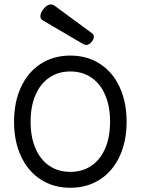

<svg xmlns="http://www.w3.org/2000/svg" viewBox="-20 -843 640 873"><path d="M398.9 -691.4Q406.7 -685.5 406.7 -676.3Q406.7 -664.1 395 -650.9Q384.3 -638.7 372.6 -638.7Q365.7 -638.7 356.9 -643.6L174.3 -750.5Q163.6 -756.8 163.6 -769.5Q163.6 -783.7 178.2 -802.7Q194.3 -822.8 210.9 -822.8Q220.2 -822.8 229 -816.4ZM555.7 -289.6Q555.7 -200.2 523.9 -132.1Q492.2 -64 434.1 -26.6Q376 10.7 299.8 10.7Q223.6 10.7 165.5 -26.6Q107.4 -64 75.7 -132.1Q43.9 -200.2 43.9 -289.6Q43.9 -378.9 75.7 -447.3Q107.4 -515.6 165.5 -553Q223.6 -590.3 299.8 -590.3Q376 -590.3 434.1 -553Q492.2 -515.6 523.9 -447.3Q555.7 -378.9 555.7 -289.6ZM119.1 -289.6Q119.1 -219.7 141.4 -168.2Q163.6 -116.7 204.3 -89.1Q245.1 -61.5 299.8 -61.5Q354.5 -61.5 395.3 -89.1Q436 -116.7 458.3 -168.2Q480.5 -219.7 480.5 -289.6Q480.5 -359.4 458.3 -411.1Q436 -462.9 395 -490.5Q354 -518.1 299.8 -518.1Q245.6 -518.1 204.6 -490.5Q163.6 -462.9 141.4 -411.1Q119.1 -359.4 119.1 -289.6Z"/></svg>

Font: Courier Prime Sans
Style: Regular
Weight: 400
Designer: Alan Dague-Greene
Foundry: Quote-Unquote Apps
Version: Version 3.020